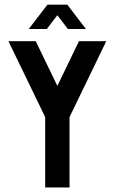

<svg xmlns="http://www.w3.org/2000/svg" viewBox="-20 -824 504 844"><path d="M188.6 -803.6H275.7L357.9 -696.4H278.6L232.1 -757.1L185.7 -696.4H106.4ZM17.1 -642.9H137.1L232.1 -446.4L327.1 -642.9H447.1L285.7 -309.3V0H178.6V-309.3Z"/></svg>

Font: Aire Exterior
Style: Regular
Weight: 400
Width: 4
Designer: Jayvee Enaguas (HarvettFox96)
Version: 20190503.02